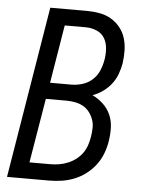

<svg xmlns="http://www.w3.org/2000/svg" viewBox="-53 -777 605 819"><g transform="rotate(5 250.0 -367.5)"><path d="M188 0H8L129 -735H287Q314 -735 341 -730Q368 -725 390 -712Q412 -699 428.5 -678.5Q445 -658 452.5 -633Q460 -608 460.5 -580.5Q461 -553 457 -525Q453 -502 444.5 -479Q436 -456 421 -436.5Q406 -417 385 -402Q364 -387 341 -379Q366 -367 386.5 -348Q407 -329 418.5 -303.5Q430 -278 431 -248.5Q432 -219 427 -189Q423 -163 413 -136.5Q403 -110 385.5 -87Q368 -64 345 -46.5Q322 -29 295.5 -18.5Q269 -8 242 -4Q215 0 188 0ZM156 -416H248Q271 -416 295 -423.5Q319 -431 337.5 -448Q356 -465 365.5 -488Q375 -511 379 -535Q383 -559 381 -583.5Q379 -608 367.5 -627Q356 -646 334 -655.5Q312 -665 287 -665H197ZM98 -70H187Q206 -70 224.5 -73Q243 -76 261.5 -83.5Q280 -91 296 -103Q312 -115 323.5 -131Q335 -147 341 -165.5Q347 -184 350 -202Q353 -221 353.5 -240Q354 -259 347.5 -276.5Q341 -294 330 -308Q319 -322 303.5 -330.5Q288 -339 269.5 -342.5Q251 -346 231 -346H144Z"/></g></svg>

Font: Iosevka Term Curly
Style: Italic
Weight: 400
Italic angle: -9°
Designer: Belleve Invis
Foundry: Belleve Invis
Version: Version 32.3.0